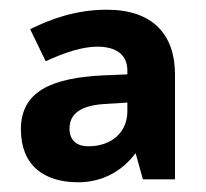

<svg xmlns="http://www.w3.org/2000/svg" viewBox="-20 -742 423 395"><path d="M200 -722C136 -722 85 -703 42 -682L74 -616C113 -634 150 -646 180 -646C221 -646 242 -628 242 -597V-589L194 -587C86 -582 23 -554 23 -476C23 -402 70 -367 141 -367C189 -367 231 -389 259 -427L274 -373H340V-589C340 -670 295 -722 200 -722ZM194 -528 242 -531V-513C242 -471 211 -441 161 -441C140 -441 123 -452 123 -477C123 -500 135 -524 194 -528Z"/></svg>

Font: Noto Sans Arabic UI
Style: Bold
Weight: 700
Designer: Monotype Design Team, Nadine Chahine and Nizar Qandah
Foundry: Monotype Imaging Inc.
Version: Version 2.010